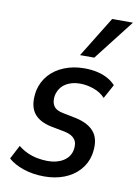

<svg xmlns="http://www.w3.org/2000/svg" viewBox="-85 -798 621 863"><g transform="rotate(10 225.5 -366.0)"><path d="M178 9Q126 9 83 -5.5Q40 -20 13 -44L46 -107Q66 -91 88 -81Q110 -71 134 -66.5Q158 -62 181 -62Q223 -62 252 -80Q281 -98 288 -130Q294 -162 280.5 -180Q267 -198 235 -205L172 -217Q112 -229 88 -265Q64 -301 76 -366Q86 -408 113 -438Q140 -468 181.5 -484.5Q223 -501 272 -501Q302 -501 328.5 -495.5Q355 -490 377.5 -478Q400 -466 415 -449L380 -385Q359 -408 327 -419Q295 -430 265 -430Q225 -430 197.5 -411.5Q170 -393 162 -358Q157 -329 168.5 -310.5Q180 -292 213 -286L273 -274Q336 -260 361 -223.5Q386 -187 373 -122Q364 -83 337 -53Q310 -23 269 -7Q228 9 178 9ZM242 -556 356 -741H451L307 -556Z"/></g></svg>

Font: Nunito Sans 10pt Condensed SemiBold
Style: Italic
Weight: 600
Width: 3
Italic angle: -9°
Designer: Vernon Adams
Foundry: Vernon Adams
Version: Version 3.101;gftools[0.9.27]